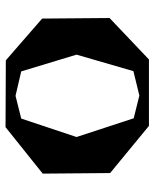

<svg xmlns="http://www.w3.org/2000/svg" viewBox="46 -590 545 676"><g transform="rotate(90 318.0 -252.5)"><path d="M428.2 0 192.9 -1 45.9 -128.9 43.9 -366.2 189.9 -504.9H423.8L589.8 -368.2L591.8 -130.9ZM172.9 -250 231.9 -55.2 317.9 -35.2 397.9 -55.2 462.9 -250 397 -451.2 316.9 -471.2 231 -450.2Z"/></g></svg>

Font: Ortica Angular Bold
Style: Regular
Weight: 700
Designer: Benedetta Bovani
Foundry: Collletttivo
Version: Version 2.000;Glyphs 3.1.2 (3151)